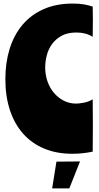

<svg xmlns="http://www.w3.org/2000/svg" viewBox="-20 -850 556 1075"><path d="M387 -830Q423 -830 449.5 -825.5Q476 -821 499 -813Q499 -796 499.5 -777Q500 -758 500 -736Q500 -714 499.5 -689.5Q499 -665 499 -644Q461 -668 408 -668Q358 -668 324.5 -649.5Q291 -631 270.5 -602Q250 -573 241.5 -538.5Q233 -504 233 -473Q233 -431 246 -394Q259 -357 282.5 -329.5Q306 -302 337.5 -286Q369 -270 406 -270Q423 -270 449.5 -275Q476 -280 499 -294Q499 -259 499.5 -221Q500 -183 500 -147Q500 -109 499.5 -73Q499 -37 499 -1Q443 11 385 11Q297 11 227.5 -18Q158 -47 109.5 -101.5Q61 -156 35.5 -233.5Q10 -311 10 -407Q10 -499 34 -576.5Q58 -654 105.5 -710.5Q153 -767 223.5 -798.5Q294 -830 387 -830ZM428 54 368 205H272L296 55Z"/></svg>

Font: Ranchers
Style: Regular
Weight: 400
Designer: Pablo Impallari, Brenda Gallo
Foundry: Pablo Impallari, Brenda Gallo
Version: Version 1.000; ttfautohint (v0.8) -G 200 -r 50